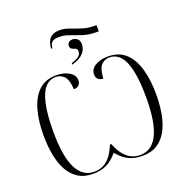

<svg xmlns="http://www.w3.org/2000/svg" viewBox="-171 -1169 1299 1338"><g transform="rotate(-20 478.0 -500.5)"><path d="M315 -910Q319 -963 343.5 -987Q368 -1011 413 -1011Q450 -1011 486.5 -997Q523 -983 564.5 -969.5Q606 -956 657 -956H669V-910H652Q596 -910 552 -924.5Q508 -939 470 -953.5Q432 -968 395 -968Q360 -968 345 -956.5Q330 -945 327 -922L325 -910ZM416 -766Q447 -775 468 -789Q489 -803 489 -828Q489 -842 481.5 -847.5Q474 -853 463.5 -856Q453 -859 445.5 -865Q438 -871 438 -886Q438 -902 449 -911Q460 -920 478 -920Q496 -920 512 -907Q528 -894 528 -867Q528 -830 502 -801Q476 -772 416 -755ZM294 10Q228 10 183 -19Q138 -48 110.5 -99.5Q83 -151 71 -218.5Q59 -286 59 -362Q59 -466 82 -548Q105 -630 154.5 -677Q204 -724 284 -724Q341 -724 380 -700.5Q419 -677 419 -638Q419 -614 404.5 -602Q390 -590 368 -590Q364 -662 338.5 -688Q313 -714 277 -714Q232 -714 199.5 -679Q167 -644 149.5 -566.5Q132 -489 132 -361Q132 -179 176 -90Q220 -1 307 -1Q336 -1 365.5 -12.5Q395 -24 422 -54.5Q449 -85 472 -142H482Q505 -85 532 -54.5Q559 -24 588 -12.5Q617 -1 647 -1Q733 -1 777.5 -90Q822 -179 822 -361Q822 -489 804.5 -566.5Q787 -644 754 -679Q721 -714 675 -714Q639 -714 614.5 -688Q590 -662 586 -590Q564 -590 549.5 -602Q535 -614 535 -638Q535 -678 573.5 -701Q612 -724 668 -724Q749 -724 799 -677Q849 -630 872 -548Q895 -466 895 -362Q895 -286 883 -218.5Q871 -151 843.5 -99.5Q816 -48 771 -19Q726 10 659 10Q601 10 558 -11.5Q515 -33 477 -79Q439 -33 396 -11.5Q353 10 294 10Z"/></g></svg>

Font: Noto Serif Display Light
Style: Regular
Weight: 300
Designer: Monotype Design Team
Foundry: Monotype Imaging Inc.
Version: Version 2.009